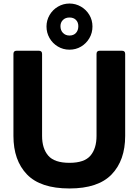

<svg xmlns="http://www.w3.org/2000/svg" viewBox="-20 -1050 785 1086"><path d="M56 -281V-745Q56 -763 74 -763H200Q218 -763 218 -745V-281Q218 -210 253 -169.5Q288 -129 373 -129Q457 -129 491.5 -169.5Q526 -210 526 -281V-745Q526 -763 544 -763H670Q688 -763 688 -745V-281Q688 -143 611.5 -63.5Q535 16 373 16Q209 16 132.5 -63.5Q56 -143 56 -281ZM243 -900Q243 -935 260.5 -965Q278 -995 308 -1012.5Q338 -1030 373 -1030Q408 -1030 438 -1012.5Q468 -995 485.5 -965.5Q503 -936 503 -900Q503 -864 485.5 -834Q468 -804 438.5 -786.5Q409 -769 373 -769Q337 -769 307 -787Q277 -805 260 -835Q243 -865 243 -900ZM423 -902Q423 -924 409.5 -937.5Q396 -951 373 -951Q350 -951 336 -937Q322 -923 322 -902Q322 -878 336.5 -863.5Q351 -849 373 -849Q396 -849 409.5 -863.5Q423 -878 423 -902Z"/></svg>

Font: Open Sauce Two ExtraBold
Style: Regular
Weight: 800
Designer: Alfredo Marco Pradil
Foundry: Creative Sauce Fz LLC
Version: Version 1.477